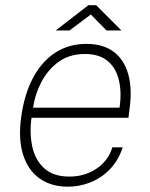

<svg xmlns="http://www.w3.org/2000/svg" viewBox="-20 -692 565 722"><path d="M235.5 10Q172.5 10 129 -20.8Q85.5 -51.5 66.8 -110.5Q48 -169.5 60 -254Q72 -339.5 105 -400.8Q138 -462 188.8 -494.5Q239.5 -527 305.5 -527Q367.5 -527 407.2 -497.5Q447 -468 462.5 -412.2Q478 -356.5 466.5 -277L463 -249H98.5Q90.5 -190.5 101.5 -140.2Q112.5 -90 146.5 -59Q180.5 -28 241 -28Q298 -28 342.5 -57.5Q387 -87 402.5 -138H441.5Q425 -88 392.8 -55Q360.5 -22 319.5 -6Q278.5 10 235.5 10ZM104.5 -287H429.5Q438 -344.5 427.2 -390.2Q416.5 -436 385 -462.5Q353.5 -489 299.5 -489Q240.5 -489 199.5 -458.8Q158.5 -428.5 134.8 -382Q111 -335.5 104.5 -287ZM189.5 -577.5 312.5 -672.5H341.5L436.5 -577.5H380.5L321.5 -637.5L241.5 -577.5Z"/></svg>

Font: Public Sans Thin
Style: Italic
Weight: 100
Italic angle: -8°
Designer: The Public Sans project authors (U.S. Web Design System). Libre Franklin designed by Pablo Impallari and Rodrigo Fuenzal
Version: Version 2.000